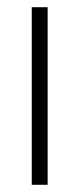

<svg xmlns="http://www.w3.org/2000/svg" viewBox="-20 -512 220 532"><path d="M68 0V-492H112V0Z"/></svg>

Font: Red Hat Display
Style: Regular
Weight: 300
Designer: Pentagram, MCKL
Foundry: Pentagram, MCKL
Version: Version 1.023